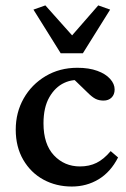

<svg xmlns="http://www.w3.org/2000/svg" viewBox="-20 -681 466 709"><path d="M245.1 7.8Q187.5 7.8 140.6 -17.6Q93.8 -43 65.9 -90.8Q38.1 -138.7 38.1 -202.1Q38.1 -265.6 67.4 -317.4Q96.7 -369.1 148.4 -399.9Q200.2 -430.7 265.6 -430.7Q308.6 -430.7 339.4 -419.4Q370.1 -408.2 386.7 -389.6Q403.3 -371.1 403.3 -350.6Q403.3 -332 392.1 -320.8Q380.9 -309.6 362.3 -309.6Q345.7 -309.6 333 -315.9Q320.3 -322.3 303.7 -338.9L247.1 -393.6L286.1 -382.8Q251 -390.6 217.3 -375Q183.6 -359.4 162.1 -321.8Q140.6 -284.2 140.6 -225.6Q140.6 -148.4 179.2 -107.4Q217.8 -66.4 275.4 -66.4Q309.6 -66.4 336.4 -79.6Q363.3 -92.8 388.7 -123L416 -99.6Q388.7 -45.9 344.2 -19Q299.8 7.8 245.1 7.8ZM386.7 -645.5 286.1 -484.4H204.1L103.5 -645.5L147.5 -661.1L276.4 -516.6H216.8L342.8 -661.1Z"/></svg>

Font: Crimson Pro Medium
Style: Regular
Weight: 500
Designer: Jacques Le Bailly
Foundry: Baron von Fonthausen
Version: Version 1.003